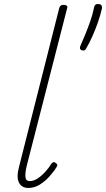

<svg xmlns="http://www.w3.org/2000/svg" viewBox="-20 -914 524 949"><path d="M120 15Q87 15 73.5 -12Q60 -39 75 -93L273 -875Q276 -883 280.5 -886.5Q285 -890 296 -890Q305 -890 310 -885.5Q315 -881 312 -874L113 -98Q104 -62 105.5 -40.5Q107 -19 127 -19Q147 -19 167 -32.5Q187 -46 204.5 -65.5Q222 -85 234 -105Q240 -112 245 -112.5Q250 -113 255 -109Q263 -103 263.5 -98.5Q264 -94 260 -89Q247 -67 225 -42.5Q203 -18 176.5 -1.5Q150 15 120 15ZM385 -665Q377 -668 375.5 -674Q374 -680 378 -689Q389 -713 402 -745Q415 -777 426.5 -810Q438 -843 444 -873Q445 -881 449 -887.5Q453 -894 463 -894Q478 -894 481.5 -887.5Q485 -881 484 -873Q477 -841 464.5 -805Q452 -769 437 -735.5Q422 -702 408 -678Q404 -670 399.5 -666.5Q395 -663 385 -665Z"/></svg>

Font: Playwrite IS Thin
Style: Regular
Weight: 250
Designer: Veronika Burian, José Scaglione
Foundry: TypeTogether
Version: Version 1.002